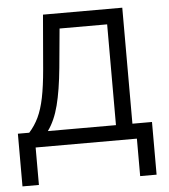

<svg xmlns="http://www.w3.org/2000/svg" viewBox="-50 -576 679 773"><g transform="rotate(-5 289.0 -189.0)"><path d="M9.8 -61.5H55.7Q78.6 -86.9 93.8 -118.7Q108.9 -150.4 118.4 -196.5Q127.9 -242.7 133.8 -311.5L152.3 -530.3H472.7V-61.5H551.8V151.4H485.4V0H76.2V151.4H9.8ZM406.2 -61.5V-468.8H213.9L199.2 -311.5Q190.4 -220.7 175 -160.9Q159.7 -101.1 130.9 -61.5Z"/></g></svg>

Font: Pretendard GOV Light
Style: Regular
Weight: 300
Designer: Base glyphs from Inter by Rasmus Andersson; Hangeul glyphs from Noto Sans CJK(Source Han Sans) by Jang Soo-young and Kan
Foundry: Kil Hyung-jin
Version: Version 1.309